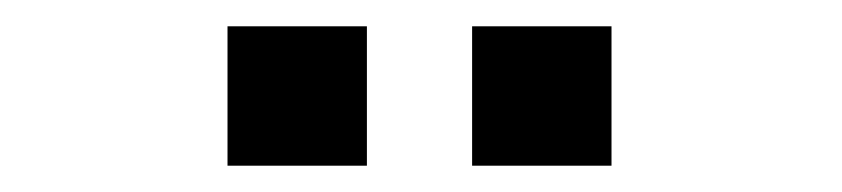

<svg xmlns="http://www.w3.org/2000/svg" viewBox="-20 -742 640 146"><path d="M445 -722V-616H339V-722ZM259 -722V-616H153V-722Z"/></svg>

Font: iA Writer Mono V
Style: Regular
Weight: 400
Designer: Mike Abbink, Paul van der Laan, Pieter van Rosmalen
Foundry: Bold Monday
Version: Version 2.000